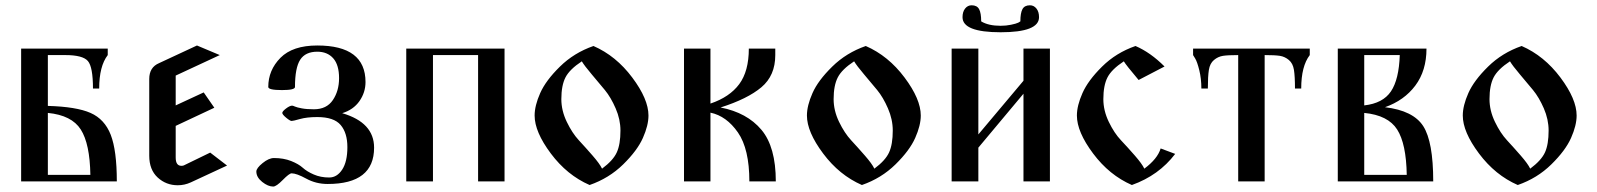

<svg xmlns="http://www.w3.org/2000/svg" viewBox="-20 -683 6014 723"><path d="M59.6 0V-500H385.7V-475.6Q353.5 -433.6 353.5 -349.6H330.1Q330.1 -430.7 311 -453.1Q292 -475.6 225.6 -475.6H160.2V-284.2Q267.6 -281.2 320.8 -257.8Q374 -234.4 397 -175.3Q419.9 -116.2 419.9 0ZM160.2 -24.4H320.3Q318.4 -141.6 284.2 -195.3Q250 -249 160.2 -257.8Z M542 -96.7V-385.7Q542 -429.7 579.1 -445.3L721.7 -511.7L807.6 -475.6L641.6 -398.4V-286.1L747.1 -335L787.1 -277.3L641.6 -209V-89.8Q641.6 -58.6 663.1 -58.6Q669.9 -58.6 672.9 -60.5L771.5 -108.4L835 -59.6L698.2 3.9Q674.8 14.6 649.4 14.6Q605.5 14.6 573.7 -14.6Q542 -43.9 542 -96.7Z M945.3 -37.1Q945.3 -49.8 968.8 -68.8Q992.2 -87.9 1011.7 -87.9Q1047.9 -87.9 1076.2 -76.7Q1104.5 -65.4 1120.1 -51.3Q1135.7 -37.1 1161.6 -25.9Q1187.5 -14.6 1219.7 -14.6Q1249 -14.6 1268.6 -44.4Q1288.1 -74.2 1288.1 -128.9Q1288.1 -182.6 1262.7 -212.4Q1237.3 -242.2 1174.8 -242.2Q1135.7 -242.2 1109.9 -234.9Q1084 -227.5 1078.1 -227.5Q1072.3 -227.5 1057.6 -239.7Q1043 -252 1043 -257.8Q1043 -263.7 1057.1 -274.4Q1071.3 -285.2 1080.1 -285.2Q1083 -285.2 1090.8 -281.7Q1098.6 -278.3 1116.7 -274.9Q1134.8 -271.5 1162.1 -271.5Q1210 -271.5 1233.4 -306.2Q1256.8 -340.8 1256.8 -388.7Q1256.8 -438.5 1234.9 -463.4Q1212.9 -488.3 1174.8 -488.3Q1129.9 -488.3 1110.4 -458Q1090.8 -427.7 1090.8 -355.5Q1090.8 -343.8 1042 -343.8Q990.2 -343.8 990.2 -355.5Q990.2 -418.9 1036.1 -465.3Q1082 -511.7 1174.8 -511.7Q1356.4 -511.7 1356.4 -374Q1356.4 -335 1333.5 -302.2Q1310.5 -269.5 1268.6 -256.8Q1388.7 -221.7 1388.7 -127Q1388.7 9.8 1213.9 9.8Q1169.9 9.8 1133.3 -10.3Q1096.7 -30.3 1078.1 -30.3Q1069.3 -30.3 1044.9 -5.4Q1020.5 19.5 1008.8 19.5Q989.3 19.5 967.3 2Q945.3 -15.6 945.3 -37.1Z M1509.8 0V-500H1879.9V0H1780.3V-475.6H1610.4V0Z M1993.2 -248Q1993.2 -285.2 2014.2 -332.5Q2035.2 -379.9 2088.4 -432.1Q2141.6 -484.4 2214.8 -509.8Q2299.8 -472.7 2360.8 -391.1Q2421.9 -309.6 2421.9 -248Q2421.9 -210.9 2400.9 -163.6Q2379.9 -116.2 2326.7 -64Q2273.4 -11.7 2200.2 13.7Q2115.2 -23.4 2054.2 -105Q1993.2 -186.5 1993.2 -248ZM2093.8 -309.6Q2093.8 -266.6 2114.3 -224.1Q2134.8 -181.6 2159.7 -154.8Q2184.6 -127.9 2211.4 -97.2Q2238.3 -66.4 2247.1 -47.9Q2289.1 -79.1 2302.7 -109.4Q2316.4 -139.6 2316.4 -191.4Q2316.4 -233.4 2298.3 -274.9Q2280.3 -316.4 2257.8 -343.8Q2235.4 -371.1 2208 -403.3Q2180.7 -435.5 2170.9 -452.1Q2125 -421.9 2109.4 -391.6Q2093.8 -361.3 2093.8 -309.6Z M2555.7 0V-500H2655.3V-293Q2727.5 -317.4 2763.7 -366.2Q2799.8 -415 2799.8 -500H2899.4V-475.6Q2899.4 -398.4 2847.2 -354.5Q2794.9 -310.5 2693.4 -278.3Q2793 -258.8 2847.2 -194.3Q2901.4 -129.9 2901.4 0H2801.8Q2801.8 -122.1 2758.8 -184.1Q2715.8 -246.1 2655.3 -258.8V0Z M3018.6 -248Q3018.6 -285.2 3039.6 -332.5Q3060.5 -379.9 3113.8 -432.1Q3167 -484.4 3240.2 -509.8Q3325.2 -472.7 3386.2 -391.1Q3447.3 -309.6 3447.3 -248Q3447.3 -210.9 3426.3 -163.6Q3405.3 -116.2 3352.1 -64Q3298.8 -11.7 3225.6 13.7Q3140.6 -23.4 3079.6 -105Q3018.6 -186.5 3018.6 -248ZM3119.1 -309.6Q3119.1 -266.6 3139.6 -224.1Q3160.2 -181.6 3185.1 -154.8Q3210 -127.9 3236.8 -97.2Q3263.7 -66.4 3272.5 -47.9Q3314.5 -79.1 3328.1 -109.4Q3341.8 -139.6 3341.8 -191.4Q3341.8 -233.4 3323.7 -274.9Q3305.7 -316.4 3283.2 -343.8Q3260.7 -371.1 3233.4 -403.3Q3206.1 -435.5 3196.3 -452.1Q3150.4 -421.9 3134.8 -391.6Q3119.1 -361.3 3119.1 -309.6Z M3563.5 0V-500H3664.1V-176.8L3834 -378.9V-500H3933.6V0H3834V-330.1L3664.1 -127V0ZM3604.5 -618.2Q3604.5 -638.7 3614.3 -650.9Q3624 -663.1 3638.7 -663.1Q3659.2 -663.1 3667 -648.4Q3674.8 -633.8 3674.8 -602.5Q3702.1 -585.9 3748 -585.9Q3768.6 -585.9 3787.1 -589.8Q3806.6 -593.8 3814.5 -597.7L3822.3 -602.5Q3822.3 -633.8 3830.1 -648.4Q3837.9 -663.1 3858.4 -663.1Q3873 -663.1 3882.8 -650.9Q3892.6 -638.7 3892.6 -618.2Q3892.6 -561.5 3748 -561.5Q3604.5 -561.5 3604.5 -618.2Z M4035.2 -248Q4035.2 -285.2 4056.2 -332.5Q4077.1 -379.9 4129.9 -432.1Q4182.6 -484.4 4255.9 -509.8Q4312.5 -485.4 4365.2 -432.6L4267.6 -381.8Q4219.7 -438.5 4211.9 -452.1Q4166 -421.9 4150.4 -391.6Q4134.8 -361.3 4134.8 -309.6Q4134.8 -266.6 4155.3 -224.1Q4175.8 -181.6 4201.2 -154.8Q4226.6 -127.9 4253.4 -97.2Q4280.3 -66.4 4289.1 -47.9Q4338.9 -85 4350.6 -124L4405.3 -103.5Q4343.8 -22.5 4242.2 13.7Q4157.2 -23.4 4096.2 -105Q4035.2 -186.5 4035.2 -248Z M4472.7 -475.6V-500H4912.1V-475.6Q4879.9 -433.6 4879.9 -349.6H4856.4Q4856.4 -395.5 4852.5 -419.9Q4848.6 -444.3 4833.5 -457Q4818.4 -469.7 4799.8 -472.7Q4781.2 -475.6 4742.2 -475.6V0H4642.6V-475.6Q4603.5 -475.6 4585 -472.7Q4566.4 -469.7 4551.3 -457Q4536.1 -444.3 4532.2 -419.9Q4528.3 -395.5 4528.3 -349.6H4503.9Q4503.9 -386.7 4496.1 -418.5Q4488.3 -450.2 4480.5 -462.9Z M5017.6 0V-500H5351.6Q5351.6 -417 5309.6 -360.8Q5267.6 -304.7 5195.3 -279.3Q5301.8 -266.6 5339.4 -208Q5377 -149.4 5377 0ZM5117.2 -24.4H5277.3Q5275.4 -141.6 5241.2 -195.3Q5207 -249 5117.2 -257.8ZM5117.2 -286.1Q5187.5 -293.9 5217.8 -338.9Q5248 -383.8 5251 -475.6H5117.2Z M5488.3 -248Q5488.3 -285.2 5509.3 -332.5Q5530.3 -379.9 5583.5 -432.1Q5636.7 -484.4 5710 -509.8Q5794.9 -472.7 5856 -391.1Q5917 -309.6 5917 -248Q5917 -210.9 5896 -163.6Q5875 -116.2 5821.8 -64Q5768.6 -11.7 5695.3 13.7Q5610.4 -23.4 5549.3 -105Q5488.3 -186.5 5488.3 -248ZM5588.9 -309.6Q5588.9 -266.6 5609.4 -224.1Q5629.9 -181.6 5654.8 -154.8Q5679.7 -127.9 5706.5 -97.2Q5733.4 -66.4 5742.2 -47.9Q5784.2 -79.1 5797.9 -109.4Q5811.5 -139.6 5811.5 -191.4Q5811.5 -233.4 5793.5 -274.9Q5775.4 -316.4 5752.9 -343.8Q5730.5 -371.1 5703.1 -403.3Q5675.8 -435.5 5666 -452.1Q5620.1 -421.9 5604.5 -391.6Q5588.9 -361.3 5588.9 -309.6Z"/></svg>

Font: TriodPostnaja
Style: Medium
Weight: 500
Version: 20110805